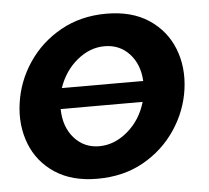

<svg xmlns="http://www.w3.org/2000/svg" viewBox="-44 -580 693 637"><g transform="rotate(-5 302.5 -261.5)"><path d="M256 10Q171 10 114.5 -27.5Q58 -65 34 -127Q10 -189 20 -261Q30 -334 71.5 -396Q113 -458 180 -495.5Q247 -533 332 -533Q417 -533 473.5 -495.5Q530 -458 554.5 -396Q579 -334 569 -261Q559 -189 517.5 -127Q476 -65 409.5 -27.5Q343 10 256 10ZM317 -426Q268 -426 225.5 -391Q183 -356 164 -300H435Q432 -356 399.5 -391Q367 -426 317 -426ZM271 -97Q322 -97 366 -134.5Q410 -172 427 -231H154Q155 -171 188 -134Q221 -97 271 -97Z"/></g></svg>

Font: Raleway
Style: Bold Italic
Weight: 700
Italic angle: -12°
Designer: Matt McInerney, Pablo Impallari, Rodrigo Fuenzalida
Foundry: Matt McInerney, Pablo Impallari, Rodrigo Fuenzalida
Version: Version 4.101;RELEASE